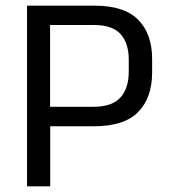

<svg xmlns="http://www.w3.org/2000/svg" viewBox="-20 -659 600 679"><path d="M129.6 -212.5V-281.4H310.8Q376.5 -281.4 405.9 -314.2Q435.3 -347 435.3 -404.5V-448.1Q435.3 -506.6 406.2 -538.6Q377.1 -570.6 311.9 -570.6H129V-639H313.7Q420.3 -639 469.1 -588.8Q518 -538.7 518 -450.3V-402.3Q518 -313.7 468.8 -263.1Q419.7 -212.5 313 -212.5ZM75.6 0V-639H157.1V-261.1L157.5 -224.1V0Z"/></svg>

Font: Anek Tamil Medium
Style: Regular
Weight: 500
Designer: Aadarsh Rajan (Tamil), Yesha Goshar (Latin)
Foundry: Ek Type
Version: Version 1.003